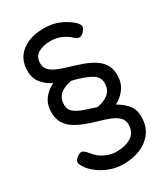

<svg xmlns="http://www.w3.org/2000/svg" viewBox="-224 -813 998 1139"><g transform="rotate(-30 275.0 -243.5)"><path d="M277 224Q230 224 186.5 208Q143 192 109.5 166.5Q76 141 59 114Q44 92 44 78Q44 64 66 47Q89 30 104 38.5Q119 47 136 68Q161 102 200 120.5Q239 139 274 139Q340 139 379.5 113.5Q419 88 419 35Q419 4 399 -15.5Q379 -35 346 -48Q313 -61 273.5 -72Q234 -83 196 -97Q159 -111 127.5 -130.5Q96 -150 77 -180.5Q58 -211 58 -257Q58 -308 84.5 -344.5Q111 -381 155 -401Q114 -421 86 -455Q58 -489 58 -540Q58 -621 116 -666Q174 -711 267 -711Q331 -711 379 -688.5Q427 -666 455 -638Q472 -620 473 -608Q474 -596 459 -578Q430 -542 396 -572Q375 -594 340 -610Q305 -626 266 -626Q214 -626 180 -606.5Q146 -587 146 -539Q146 -511 165.5 -492Q185 -473 217 -460.5Q249 -448 288 -436.5Q327 -425 365.5 -411.5Q404 -398 436 -378.5Q468 -359 488 -329Q508 -299 508 -254Q508 -201 481.5 -164Q455 -127 413 -105Q453 -83 480.5 -51Q508 -19 508 32Q508 95 476.5 138Q445 181 393 202.5Q341 224 277 224ZM310 -147Q358 -154 388.5 -178.5Q419 -203 419 -251Q419 -293 375.5 -317Q332 -341 255 -360Q204 -352 175 -327Q146 -302 146 -256Q146 -224 169.5 -205Q193 -186 230.5 -173Q268 -160 310 -147Z"/></g></svg>

Font: Fredoka
Style: Regular
Weight: 400
Designer: Ben Nathan
Foundry: Milena B. Brandão, Ben Nathan
Version: Version 2.001